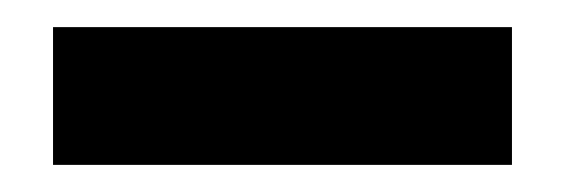

<svg xmlns="http://www.w3.org/2000/svg" viewBox="-20 -301 421 143"><path d="M361.3 -178.2H19.5V-280.8H361.3Z"/></svg>

Font: NAYAKA
Style: Regular
Weight: 400
Designer: R.S. Wihananto
Foundry: R.S. Wihananto
Version: Version 1.92